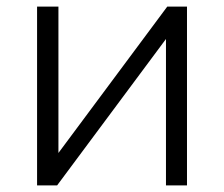

<svg xmlns="http://www.w3.org/2000/svg" viewBox="-20 -559 676 579"><path d="M91.8 0V-539.1H156.2V-97.7L484.4 -539.1H543.9V0H480.5V-441.4L152.3 0Z"/></svg>

Font: Min Sans Light
Style: Regular
Weight: 300
Designer: Jinseong-Kim, NotoSansCJK, Nunito
Foundry: Jinseong-Kim
Version: Version 1.400;Glyphs 3.1.2 (3151)